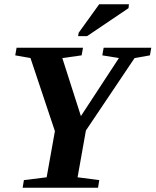

<svg xmlns="http://www.w3.org/2000/svg" viewBox="-20 -878 728 898"><path d="M342.8 -48.8 444.3 -35.6 438.5 0H85.9L91.8 -35.6L198.2 -48.8L236.8 -264.6L122.6 -606.4L51.3 -619.1L57.6 -654.8H368.2L361.8 -619.1L271.5 -606.4L358.4 -335L536.1 -606.4L458.5 -619.1L464.8 -654.8H687.5L681.2 -619.1L609.4 -606.4L381.8 -267.6ZM345.2 -709 348.1 -725.1 443.8 -857.9H583L581.1 -839.8L387.2 -709Z"/></svg>

Font: Tinos
Style: Bold Italic
Weight: 700
Italic angle: -16.333°
Designer: Steve Matteson
Foundry: Monotype Imaging Inc.
Version: Version 1.23